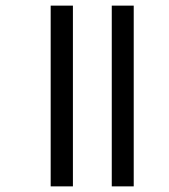

<svg xmlns="http://www.w3.org/2000/svg" viewBox="-20 -662 600 682"><path d="M239 0H160V-642H239ZM455 0H377V-642H455Z"/></svg>

Font: Hind Jalandhar
Style: Regular
Weight: 400
Designer: Namrata Goyal
Foundry: Indian Type Foundry
Version: Version 0.702;PS 1.0;hotconv 1.0.81;makeotf.lib2.5.63406